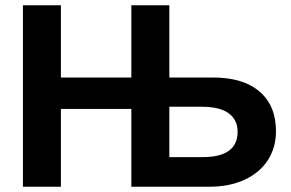

<svg xmlns="http://www.w3.org/2000/svg" viewBox="-20 -708 1102 728"><path d="M1026.4 -210.4Q1026.4 -148.4 995.6 -100.8Q964.8 -53.2 907.7 -26.6Q850.6 0 772 0H478V-294.9H210.9V0H66.9V-688H210.9V-414.1H478V-688H622.1V-414.1H787.6Q902.3 -414.1 964.4 -360.6Q1026.4 -307.1 1026.4 -210.4ZM880.9 -208.5Q880.9 -253.9 846.9 -278.6Q813 -303.2 745.6 -303.2H622.1V-112.3H748.5Q880.9 -112.3 880.9 -208.5Z"/></svg>

Font: Arimo
Style: Bold
Weight: 700
Designer: Steve Matteson
Foundry: Monotype Imaging Inc.
Version: Version 1.33